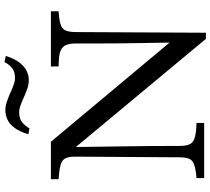

<svg xmlns="http://www.w3.org/2000/svg" viewBox="-62 -890 960 877"><g transform="rotate(-90 418.5 -452.0)"><path d="M679 8 185 -586Q186 -530 186.5 -475.5Q187 -421 188 -364.5Q189 -308 189.5 -246Q190 -184 190 -113Q190 -86 196 -69.5Q202 -53 220.5 -45.5Q239 -38 274 -36L295 -35V0H43V-35L64 -37Q95 -41 111 -48.5Q127 -56 132.5 -71.5Q138 -87 138 -113L141 -592Q141 -629 125.5 -644Q110 -659 59 -663L38 -665V-700H209L662 -158Q661 -223 660 -277Q659 -331 658.5 -380.5Q658 -430 658 -479Q658 -528 658 -582Q658 -612 651.5 -629Q645 -646 627.5 -654.5Q610 -663 574 -664L553 -665V-700H805V-665L784 -663Q753 -660 737 -652.5Q721 -645 715.5 -628.5Q710 -612 710 -582L707 8ZM270 -798 243 -803Q256 -845 274 -868Q292 -891 312.5 -899.5Q333 -908 352 -908Q373 -908 391.5 -901.5Q410 -895 422 -890L444 -880Q463 -872 475.5 -868Q488 -864 500 -864Q530 -864 546.5 -878Q563 -892 573 -912L601 -906Q588 -865 569.5 -842Q551 -819 531 -810Q511 -801 492 -801Q471 -801 452.5 -807.5Q434 -814 422 -819L400 -829Q381 -837 368.5 -841Q356 -845 344 -845Q314 -845 297.5 -831Q281 -817 270 -798Z"/></g></svg>

Font: Hedvig Letters Serif 18pt
Style: Regular
Weight: 400
Designer: Alexander Örn & Tor Weibull
Foundry: Kanon Foundry
Version: Version 1.000